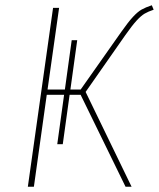

<svg xmlns="http://www.w3.org/2000/svg" viewBox="-20 -711 605 731"><path d="M457 -577 306 -361 481 0H458L287 -350H245L219 -162H198L224 -350H158L109 0H86L182 -681H205L161 -370H227L253 -558H274L248 -370H287L442 -590Q468 -627 486 -646.5Q504 -666 519 -674.5Q534 -683 558 -691L565 -674Q544 -667 530.5 -659Q517 -651 500 -632.5Q483 -614 457 -577Z"/></svg>

Font: Fira Sans Thin
Style: Italic
Weight: 250
Italic angle: -8°
Designer: Carrois Corporate & Edenspiekermann AG
Foundry: Carrois Corporate GbR & Edenspiekermann AG
Version: Version 4.203